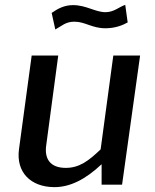

<svg xmlns="http://www.w3.org/2000/svg" viewBox="-20 -759 636 788"><path d="M201 9H204C267 9 330 -22 397 -85V-1H481L555 -531H445L393 -146C343 -98 305 -70 250 -70C186 -70 161 -107 170 -165L219 -531H110L58 -147C45 -51 107 8 201 9ZM494 -739C469 -731 448 -709 413 -709C371 -709 334 -738 280 -738C244 -738 218 -724 192 -706L207 -638C233 -652 249 -670 285 -670C330 -670 357 -643 413 -643C452 -643 483 -655 504 -667Z"/></svg>

Font: Cheyenne Sans Medium
Style: Italic
Weight: 500
Italic angle: -8.13011°
Designer: The Public Sans project authors (U.S. Web Design System), Libre Franklin designed by Pablo Impallari and Rodrigo Fuenzal
Foundry: The Cheyenne Sans Project Authors
Version: Version 2.007